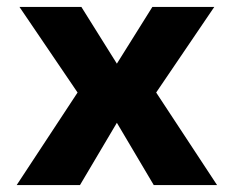

<svg xmlns="http://www.w3.org/2000/svg" viewBox="-20 -532 672 552"><path d="M210 0H28L203 -266L36 -512H214L316 -349L418 -512H596L429 -266L604 0H422L316 -179Z"/></svg>

Font: Metropolitano
Style: Bold
Weight: 700
Designer: Fonts by Alex Slobzheninov & Chris M. Simpson / Changes by Cristiano Sobral
Foundry: Fonts by Alex Slobzheninov & Chris M. Simpson / Changes by Cristiano Sobral
Version: Version 1.00;August 30, 2020;FontCreator 13.0.0.2681 64-bit